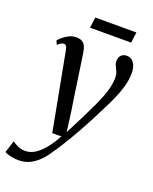

<svg xmlns="http://www.w3.org/2000/svg" viewBox="-217 -786 896 1127"><g transform="rotate(20 231.0 -223.0)"><path d="M82 -452Q78.5 -471.5 73 -478.8Q67.5 -486 58.5 -486Q49.5 -486 40.8 -480.8Q32 -475.5 20.5 -465.5L10 -489Q17 -498.5 32.8 -512Q48.5 -525.5 69.5 -536Q90.5 -546.5 114.5 -546.5Q138 -546.5 151.8 -537.8Q165.5 -529 172.5 -513Q179.5 -497 182.5 -475Q189 -432.5 195.5 -388.2Q202 -344 208.5 -299.2Q215 -254.5 221.5 -209.8Q228 -165 235 -121.5L250.5 -4L308.5 -118Q332 -166 350.8 -205.2Q369.5 -244.5 382.5 -278.2Q395.5 -312 402.5 -342.2Q409.5 -372.5 409.5 -401.5Q409 -423.5 402.2 -438.5Q395.5 -453.5 388.8 -467Q382 -480.5 382 -497.5Q382 -520 395.2 -533Q408.5 -546 429.5 -546Q449.5 -546 463.2 -534.8Q477 -523.5 484 -503.8Q491 -484 491 -458Q491 -415.5 477.2 -369.5Q463.5 -323.5 442 -276.8Q420.5 -230 396 -184Q379 -149.5 360.5 -114.2Q342 -79 323 -45Q304 -11 285.2 20.5Q266.5 52 249 80Q231.5 108 215.5 130Q193 165.5 166.5 192Q140 218.5 109 233.2Q78 248 40 248Q16 248 -8 242.8Q-32 237.5 -47 228.5L-23 153Q-12.5 161.5 8.8 172.2Q30 183 60 183Q89 183 117.2 166Q145.5 149 173.8 115.2Q202 81.5 229.5 30.5H173ZM178.5 -693.5H435L426.5 -627H169.5Z"/></g></svg>

Font: Merriweather 72pt
Style: Italic
Weight: 400
Italic angle: -7.8°
Version: Version 2.101